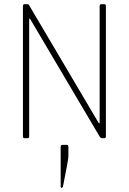

<svg xmlns="http://www.w3.org/2000/svg" viewBox="-20 -663 618 921"><path d="M308 41V88Q308 103 282 232Q280 238 275.5 238Q271 238 271 232V41Q271 32 279 32H300Q308 32 308 41ZM112 0H98Q90 0 90 -9V-634Q90 -643 98 -643H112Q117 -643 119 -639L454 -72H458V-634Q458 -643 466 -643H480Q488 -643 488 -634V-9Q488 0 480 0H470Q463 0 458 -8L124 -573H120V-9Q120 0 112 0Z"/></svg>

Font: Rajdhani Light
Style: Regular
Weight: 300
Designer: Satya Rajpurohit, Jyotish Sonowal
Foundry: Indian Type Foundry
Version: Version 1.201;PS 1.0;hotconv 1.0.78;makeotf.lib2.5.61930; tt